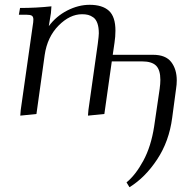

<svg xmlns="http://www.w3.org/2000/svg" viewBox="-20 -472 803 795"><path d="M58.1 -411.1 63 -439Q129.9 -439 192.9 -445.8L190.9 -418L182.1 -363.8Q212.4 -404.8 258.5 -428.5Q304.7 -452.1 351.1 -452.1Q403.8 -452.1 430.9 -427.5Q458 -402.8 458 -345.2Q458 -320.3 454.1 -294.9L446.8 -245.1H613.8Q666 -245.1 689 -215.1Q711.9 -185.1 711.9 -139.2Q711.9 -122.1 709 -104L692.9 16.1Q680.2 113.3 630.6 188.2Q581.1 263.2 516.1 303.2L503.9 283.2Q542 252 573.7 193.1Q605.5 134.3 618.2 51.8L641.1 -104Q644 -125.5 644 -141.1Q644 -182.6 626.2 -200.2Q608.4 -217.8 567.9 -217.8H442.9L412.1 0L344.2 6.8L346.2 -17.1L384.8 -290Q389.2 -324.2 389.2 -334Q389.2 -358.9 383.3 -375.5Q377.4 -392.1 366.5 -399.9Q355.5 -407.7 344.7 -410.4Q334 -413.1 319.8 -413.1Q269 -413.1 222.4 -366Q175.8 -318.8 165 -244.1L130.9 0L64 6.8L65.9 -17.1L115.2 -363.8Q118.2 -380.9 118.2 -391.1Q118.2 -402.8 111.8 -407Q105.5 -411.1 87.9 -411.1Z"/></svg>

Font: Dihjauti
Style: Italic
Weight: 400
Italic angle: -9°
Designer: T. Christopher White
Version: Version 3.0.0